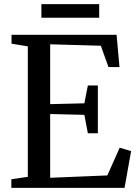

<svg xmlns="http://www.w3.org/2000/svg" viewBox="-20 -912 667 932"><path d="M115 -53.5V-687L36 -700V-743H546L560 -586.5H506.5L469.5 -690L223.5 -697V-406.5L389.5 -410.5L406.5 -497H455V-265H406.5L389.5 -354.5L223.5 -358.5V-49L501 -60.5L561 -195L616.5 -178.5L584.5 0H35V-42ZM461.5 -892V-826H181V-892Z"/></svg>

Font: Merriweather 48pt
Style: Regular
Weight: 400
Version: Version 2.100